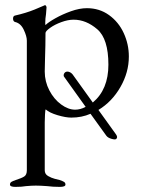

<svg xmlns="http://www.w3.org/2000/svg" viewBox="-20 -446 559 751"><path d="M434 80Q438 86 438 90Q438 95 434 98Q430 101 416 97Q402 93 396 85L334 -1Q300 14 259 14Q237 14 205 4.5Q173 -5 159 -18Q157 -18 156 2Q155 22 155 33V220Q155 235 168 242.5Q181 250 194.5 253.5Q208 257 213 258Q225 262 230.5 265.5Q236 269 236 276Q236 285 214 285Q187 285 164 282Q138 280 120 280Q104 280 82 282Q66 285 40 285Q19 285 19 276Q19 269 24.5 265.5Q30 262 42 258Q64 251 74.5 244.5Q85 238 85 220V-287Q85 -304 73 -329.5Q61 -355 39 -360Q35 -361 33 -364.5Q31 -368 31 -373Q31 -383 38 -385Q82 -395 115 -408.5Q148 -422 154 -425L156 -426Q158 -426 160 -423Q162 -420 162 -417L160 -391Q157 -373 157 -357Q157 -349 158 -348Q169 -359 196.5 -374.5Q224 -390 257.5 -402Q291 -414 320 -414Q369 -414 406.5 -387Q444 -360 464 -316.5Q484 -273 484 -225Q484 -163 451 -105.5Q418 -48 365 -16ZM315 -28 232 -144Q229 -147 229 -151Q229 -159 236 -164Q240 -166 243 -166Q249 -166 254.5 -163Q260 -160 264 -155L343 -45Q404 -96 404 -193Q404 -294 360.5 -331.5Q317 -369 268 -369Q246 -369 220 -359.5Q194 -350 176 -337Q158 -324 158 -317Q158 -272 156 -212Q155 -192 155 -166Q155 -127 173 -92.5Q191 -58 219 -37.5Q247 -17 274 -17Q294 -17 315 -28Z"/></svg>

Font: EB Garamond
Style: Regular
Weight: 400
Designer: Georg Duffner and Octavio Pardo
Foundry: Georg Duffner
Version: Version 1.000; ttfautohint (v1.6)